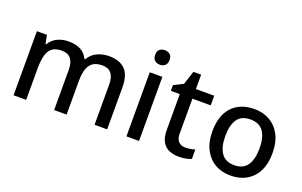

<svg xmlns="http://www.w3.org/2000/svg" viewBox="-88 -1125 2389 1517"><g transform="rotate(20 1106.5 -367.0)"><path d="M687 -549Q778 -549 824 -502Q870 -455 870 -351V0H764V-337Q764 -462 663 -462Q591 -462 560 -417.5Q529 -373 529 -290V0H424V-337Q424 -462 322 -462Q246 -462 217.5 -413Q189 -364 189 -272V0H83V-539H167L182 -467H188Q212 -509 255 -529Q298 -549 346 -549Q471 -549 510 -462H518Q544 -507 590 -528Q636 -549 687 -549Z M1086 -744Q1110 -744 1128 -730Q1146 -716 1146 -683Q1146 -651 1128 -636.5Q1110 -622 1086 -622Q1060 -622 1042.5 -636.5Q1025 -651 1025 -683Q1025 -716 1042.5 -730Q1060 -744 1086 -744ZM1138 -539V0H1032V-539Z M1498 -76Q1519 -76 1541 -79.5Q1563 -83 1579 -89V-9Q1561 -1 1532.5 4.5Q1504 10 1475 10Q1431 10 1394 -5Q1357 -20 1335.5 -57Q1314 -94 1314 -160V-458H1239V-506L1318 -546L1355 -660H1420V-539H1574V-458H1420V-162Q1420 -118 1441.5 -97Q1463 -76 1498 -76Z M2162 -270Q2162 -136 2093 -63Q2024 10 1907 10Q1834 10 1777.5 -23Q1721 -56 1688.5 -118.5Q1656 -181 1656 -270Q1656 -404 1724 -476.5Q1792 -549 1910 -549Q1984 -549 2040.5 -516.5Q2097 -484 2129.5 -422Q2162 -360 2162 -270ZM1765 -270Q1765 -179 1799.5 -128Q1834 -77 1909 -77Q1984 -77 2018.5 -128Q2053 -179 2053 -270Q2053 -362 2018 -411.5Q1983 -461 1908 -461Q1833 -461 1799 -411.5Q1765 -362 1765 -270Z"/></g></svg>

Font: Noto Sans Sinhala UI Medium
Style: Regular
Weight: 500
Designer: Jelle Bosma - Monotype Design Team
Foundry: Monotype Imaging Inc.
Version: Version 2.006; ttfautohint (v1.8.4.7-5d5b)